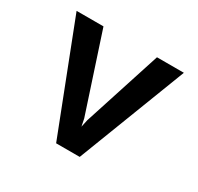

<svg xmlns="http://www.w3.org/2000/svg" viewBox="-119 -670 838 812"><g transform="rotate(30 300.0 -264.0)"><path d="M242.7 0H357.9L561.5 -528.3H430.2L308.1 -150.4L300.3 -114.3L293 -150.4L168.9 -528.3H37.6Z"/></g></svg>

Font: Roboto Mono SemiBold
Style: Regular
Weight: 600
Monospace: yes
Designer: Google
Version: Version 3.000